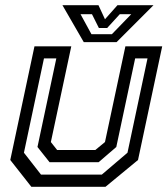

<svg xmlns="http://www.w3.org/2000/svg" viewBox="-20 -718 644 738"><path d="M100.5 0 19.5 -103 112.5 -540H254L175.5 -172L199.5 -141.5H346.5L383.5 -172L462 -540H603.5L510.5 -103L385.5 0ZM137.5 -47H371.5L470 -131L547 -493.5H499.5L427 -153L359 -94.5H170.5L124 -153L196.5 -493.5H149L72 -131ZM302 -556 220 -698H358.5L383.5 -644L431.5 -698H570L428 -556ZM331.5 -586.5H410L484.5 -663.5H440.5L392 -610.5H360L333.5 -663.5H289.5Z"/></svg>

Font: Tourney Medium
Style: Italic
Weight: 500
Italic angle: -12°
Version: Version 1.015